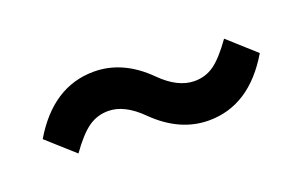

<svg xmlns="http://www.w3.org/2000/svg" viewBox="-43 -555 804 510"><g transform="rotate(-20 359.0 -299.5)"><path d="M237.3 -301.8Q206.1 -301.8 181.2 -284.2Q156.2 -266.6 125 -222.7L48.8 -291Q121.1 -413.1 237.3 -413.1Q319.3 -413.1 387.7 -344.7Q434.6 -297.9 481.4 -297.9Q512.7 -297.9 537.1 -315.4Q561.5 -333 592.8 -377L668.9 -308.6Q596.7 -186.5 481.4 -186.5Q399.4 -186.5 330.1 -254.9Q283.2 -301.8 237.3 -301.8Z"/></g></svg>

Font: Mgen+ 1c bold
Style: Bold
Weight: 700
Designer: [Source Han Sans]
Ryoko NISHIZUKA  (kana & ideographs); Paul D. Hunt (Latin, Greek & Cyrillic); Wenlong ZHANG  (bopomofo
Version: Version 1.059.20150602